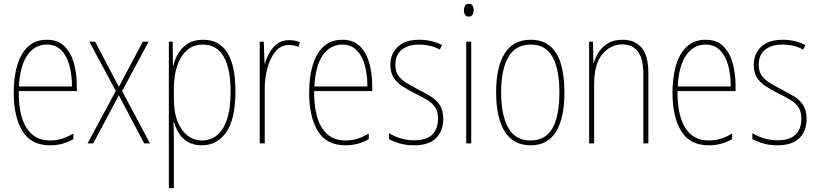

<svg xmlns="http://www.w3.org/2000/svg" viewBox="-20 -836 4238 995"><path d="M223 -630Q280 -630 314 -596.5Q348 -563 363 -508.5Q378 -454 378 -391V-364H77Q76 -240 117 -174Q158 -108 239 -108Q271 -108 299.5 -116.5Q328 -125 360 -144V-115Q334 -100 304.5 -91.5Q275 -83 239 -83Q141 -83 96 -157Q51 -231 51 -356Q51 -436 69.5 -498Q88 -560 126 -595Q164 -630 223 -630ZM223 -605Q161 -605 122.5 -551Q84 -497 78 -388H353Q353 -449 339.5 -498Q326 -547 297 -576Q268 -605 223 -605Z M580 -365 443 -620H473L596 -386L720 -620H750L613 -364L757 -93H727L596 -342L463 -93H434Z M1032 -630Q1200 -630 1200 -363Q1200 -220 1153 -151.5Q1106 -83 1026 -83Q983 -83 953.5 -100.5Q924 -118 907 -145.5Q890 -173 882 -203H879Q881 -169 881 -114V139H855V-620H875L876 -496H878Q887 -531 905.5 -561.5Q924 -592 954.5 -611Q985 -630 1032 -630ZM1031 -605Q983 -605 949.5 -576Q916 -547 898.5 -495.5Q881 -444 881 -377V-325Q881 -223 922 -165.5Q963 -108 1027 -108Q1069 -108 1102.5 -133.5Q1136 -159 1155.5 -215Q1175 -271 1175 -363Q1175 -481 1139 -543Q1103 -605 1031 -605Z M1478 -628Q1492 -628 1506.5 -625.5Q1521 -623 1534 -617L1526 -593Q1517 -597 1504.5 -600Q1492 -603 1478 -603Q1436 -603 1408 -569.5Q1380 -536 1366 -484Q1352 -432 1352 -376V-93H1326V-620H1347L1351 -507H1353Q1361 -535 1376.5 -563Q1392 -591 1417 -609.5Q1442 -628 1478 -628Z M1754 -630Q1811 -630 1845 -596.5Q1879 -563 1894 -508.5Q1909 -454 1909 -391V-364H1608Q1607 -240 1648 -174Q1689 -108 1770 -108Q1802 -108 1830.5 -116.5Q1859 -125 1891 -144V-115Q1865 -100 1835.5 -91.5Q1806 -83 1770 -83Q1672 -83 1627 -157Q1582 -231 1582 -356Q1582 -436 1600.5 -498Q1619 -560 1657 -595Q1695 -630 1754 -630ZM1754 -605Q1692 -605 1653.5 -551Q1615 -497 1609 -388H1884Q1884 -449 1870.5 -498Q1857 -547 1828 -576Q1799 -605 1754 -605Z M2277 -219Q2277 -157 2239.5 -120Q2202 -83 2126 -83Q2084 -83 2050.5 -93Q2017 -103 1996 -115V-146Q2023 -129 2056.5 -119Q2090 -109 2126 -109Q2190 -109 2220 -138.5Q2250 -168 2250 -221Q2250 -257 2235.5 -279Q2221 -301 2195.5 -317Q2170 -333 2136 -349Q2099 -368 2068.5 -387Q2038 -406 2020.5 -432.5Q2003 -459 2003 -501Q2003 -556 2041 -593Q2079 -630 2153 -630Q2187 -630 2217.5 -622.5Q2248 -615 2271 -602L2259 -579Q2239 -591 2210 -598Q2181 -605 2152 -605Q2096 -605 2062.5 -578.5Q2029 -552 2029 -500Q2029 -467 2043 -446Q2057 -425 2082.5 -409Q2108 -393 2142 -375Q2179 -356 2209.5 -338Q2240 -320 2258.5 -292.5Q2277 -265 2277 -219Z M2410 -816Q2425 -816 2430 -806Q2435 -796 2435 -784Q2435 -769 2429 -759.5Q2423 -750 2409 -750Q2395 -750 2389.5 -760Q2384 -770 2384 -783Q2384 -795 2389.5 -805.5Q2395 -816 2410 -816ZM2422 -620V-93H2396V-620Z M2905 -357Q2905 -224 2861.5 -153.5Q2818 -83 2730 -83Q2641 -83 2596 -154Q2551 -225 2551 -358Q2551 -490 2596 -560Q2641 -630 2730 -630Q2793 -630 2832 -596Q2871 -562 2888 -500.5Q2905 -439 2905 -357ZM2577 -358Q2577 -239 2614 -173.5Q2651 -108 2729 -108Q2807 -108 2843 -171.5Q2879 -235 2879 -358Q2879 -432 2864.5 -487.5Q2850 -543 2817.5 -574Q2785 -605 2730 -605Q2652 -605 2614.5 -540.5Q2577 -476 2577 -358Z M3206 -630Q3270 -630 3305 -589Q3340 -548 3340 -459V-93H3314V-452Q3314 -534 3285 -570Q3256 -606 3206 -606Q3144 -606 3101.5 -555Q3059 -504 3059 -401V-93H3033V-620H3053L3055 -509H3057Q3065 -538 3083 -566Q3101 -594 3131 -612Q3161 -630 3206 -630Z M3637 -630Q3694 -630 3728 -596.5Q3762 -563 3777 -508.5Q3792 -454 3792 -391V-364H3491Q3490 -240 3531 -174Q3572 -108 3653 -108Q3685 -108 3713.5 -116.5Q3742 -125 3774 -144V-115Q3748 -100 3718.5 -91.5Q3689 -83 3653 -83Q3555 -83 3510 -157Q3465 -231 3465 -356Q3465 -436 3483.5 -498Q3502 -560 3540 -595Q3578 -630 3637 -630ZM3637 -605Q3575 -605 3536.5 -551Q3498 -497 3492 -388H3767Q3767 -449 3753.5 -498Q3740 -547 3711 -576Q3682 -605 3637 -605Z M4160 -219Q4160 -157 4122.5 -120Q4085 -83 4009 -83Q3967 -83 3933.5 -93Q3900 -103 3879 -115V-146Q3906 -129 3939.5 -119Q3973 -109 4009 -109Q4073 -109 4103 -138.5Q4133 -168 4133 -221Q4133 -257 4118.5 -279Q4104 -301 4078.5 -317Q4053 -333 4019 -349Q3982 -368 3951.5 -387Q3921 -406 3903.5 -432.5Q3886 -459 3886 -501Q3886 -556 3924 -593Q3962 -630 4036 -630Q4070 -630 4100.5 -622.5Q4131 -615 4154 -602L4142 -579Q4122 -591 4093 -598Q4064 -605 4035 -605Q3979 -605 3945.5 -578.5Q3912 -552 3912 -500Q3912 -467 3926 -446Q3940 -425 3965.5 -409Q3991 -393 4025 -375Q4062 -356 4092.5 -338Q4123 -320 4141.5 -292.5Q4160 -265 4160 -219Z"/></svg>

Font: Noto Sans Telugu UI Condensed Thin
Style: Regular
Weight: 100
Width: 3
Designer: Jelle Bosma - Monotype Design Team
Foundry: Monotype Imaging Inc.
Version: Version 2.005; ttfautohint (v1.8.4.7-5d5b)